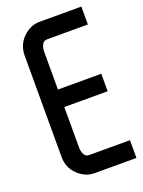

<svg xmlns="http://www.w3.org/2000/svg" viewBox="-122 -678 551 738"><g transform="rotate(-20 153.0 -309.5)"><path d="M305.8 0H303.4H134.4Q97.3 0 66.9 -28.9Q36.6 -57.8 36.6 -102.8V-515.8Q36.6 -560.3 66.9 -589.7Q97.3 -619.1 134.4 -619.1H303.4H305.8V-616.6V-548.4V-545.9H303.4H139.3Q125.5 -545.9 119.1 -534.6Q112.2 -522.2 112.2 -504.4V-350.3H287.1H289.5V-347.8V-280.6V-278.7H287.1H112.2V-113.6Q112.2 -95.8 119.1 -84Q125 -72.6 139.3 -72.6H303.4H305.8V-70.2V-2.5Z"/></g></svg>

Font: RIT Uroob
Style: 

Weight: 700
Designer: Hussain K H
Foundry: RIT
Version: 2.1.1